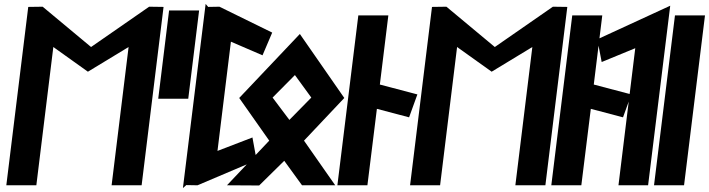

<svg xmlns="http://www.w3.org/2000/svg" viewBox="-20 -938 3589 972"><path d="M545 0H697L808 -903L735 -904L441 -700L196 -904L123 -903L12 0H164L250 -700L425 -575L631 -700Z M933 -438 988 -885H836L781 -438Z M923 -1 980 0 1279 -127 1258 -242 1081 -174 1149 -727 1309 -658 1358 -773 1091 -904 1034 -903 1021 -918 906 14Z M1556 -444 1445 -331 1360 -444 1473 -558ZM1191 -442 1343 -226 1129 0 1292 1 1419 -124 1509 0H1677L1519 -226L1723 -442L1498 -766Z M1840 0 1888 -387 2051 -344 2093 -460 1903 -510 1946 -860H1794L1688 0Z M2589 0H2741L2852 -903L2779 -904L2485 -700L2240 -904L2167 -903L2056 0H2208L2294 -700L2469 -575L2675 -700Z M2923 0 2971 -387 3134 -344 3176 -460 2986 -510 3029 -860H2877L2771 0Z M3373 -909 3004 -739 3026 -624 3196 -694 3111 0H3261Z M3443 0 3549 -860H3397L3291 0Z"/></svg>

Font: Ny Stormning
Style: SvKr
Weight: 900
Designer: Robert Jablonski, Mew Too
Foundry: Cannot Into Space Fonts
Version: Version 0.90